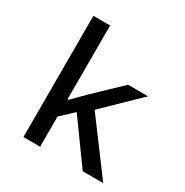

<svg xmlns="http://www.w3.org/2000/svg" viewBox="-169 -878 979 1015"><g transform="rotate(30 320.0 -370.0)"><path d="M112 -740H214V-289H219L302 -372L453 -516H575L366 -313L599 0H474L290 -255L214 -184V0H112Z"/></g></svg>

Font: Writer Medium
Style: Regular
Weight: 500
Monospace: yes
Designer: Mike Abbink, Paul van der Laan, Pieter van Rosmalen
Foundry: Bold Monday
Version: Version 2.001 2020